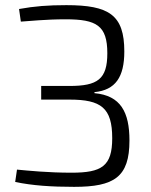

<svg xmlns="http://www.w3.org/2000/svg" viewBox="-20 -718 588 746"><path d="M61 -634C96 -636 156 -643 235 -643C355 -643 397 -619 397 -511C397 -410 359 -384 250 -384H140V-331H250C373 -331 416 -299 416 -181C416 -72 375 -47 258 -47C166 -47 89 -55 46 -59L39 -11C106 3 179 8 268 8C424 8 483 -30 483 -172C483 -282 449 -347 347 -356V-360C429 -368 463 -419 463 -518C463 -660 404 -698 238 -698C167 -698 115 -694 54 -683Z"/></svg>

Font: SnT
Style: Regular
Weight: 300
Designer: Natanael Gama
Version: Version 1.001;PS 001.001;hotconv 1.0.70;makeotf.lib2.5.58329